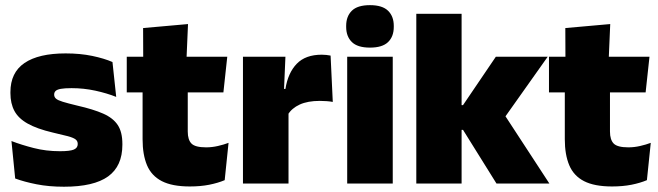

<svg xmlns="http://www.w3.org/2000/svg" viewBox="-20 -713 2558 746"><path d="M228.5 12.5Q170 12.5 122 3Q74 -6.5 39 -19.5L24.5 -165Q63.5 -150 111.2 -137.8Q159 -125.5 213 -125.5Q252.5 -125.5 267.2 -132Q282 -138.5 282 -153V-154Q282 -165 273.5 -171.5Q265 -178 243.8 -183.8Q222.5 -189.5 185 -198Q123.5 -212.5 87.5 -232.8Q51.5 -253 36 -282Q20.5 -311 20.5 -351V-355Q20.5 -431 75.2 -468.2Q130 -505.5 235 -505.5Q291.5 -505.5 338.2 -495.8Q385 -486 417 -472L431.5 -336.5Q395 -351 350 -360.8Q305 -370.5 258 -370.5Q231 -370.5 216.2 -367.8Q201.5 -365 196 -359.5Q190.5 -354 190.5 -346V-345Q190.5 -336 197.5 -329.8Q204.5 -323.5 224 -317.5Q243.5 -311.5 281 -302.5Q342.5 -288.5 381 -271.5Q419.5 -254.5 437.5 -227.2Q455.5 -200 455.5 -153.5V-150.5Q455.5 -67.5 400 -27.5Q344.5 12.5 228.5 12.5Z M717.5 11.5Q649 11.5 608.8 -9.2Q568.5 -30 551.2 -71Q534 -112 534 -172V-436H709.5V-202Q709.5 -170 724 -155.2Q738.5 -140.5 781 -140.5Q804 -140.5 826.8 -145.8Q849.5 -151 868 -158L853 -13Q827 -2 793 4.8Q759 11.5 717.5 11.5ZM472.5 -354V-492.5H863L848 -354ZM536.5 -480.5 536 -604 710.5 -619.5 704.5 -480.5Z M1098.5 -267.5 1047.5 -367.5H1089Q1099 -430 1133 -465.2Q1167 -500.5 1230.5 -500.5Q1240 -500.5 1248.2 -499.5Q1256.5 -498.5 1264.5 -497L1273 -317Q1263 -319 1249.2 -320Q1235.5 -321 1222.5 -321Q1175.5 -321 1144.5 -306.8Q1113.5 -292.5 1098.5 -267.5ZM924 0V-492.5H1089L1082 -329.5H1101V0Z M1329 0V-492.5H1506V0ZM1417.5 -528Q1369 -528 1347 -549.8Q1325 -571.5 1325 -608.5V-612.5Q1325 -649.5 1347 -671.2Q1369 -693 1417.5 -693Q1465.5 -693 1487.8 -671.2Q1510 -649.5 1510 -612.5V-608.5Q1510 -571 1487.8 -549.5Q1465.5 -528 1417.5 -528Z M1909 0 1779 -208.5H1743V-304.5H1779L1906.5 -492.5H2108L1933 -245.5V-278L2114.5 0ZM1597.5 0V-659.5H1773.5V0Z M2358 11.5Q2289.5 11.5 2249.2 -9.2Q2209 -30 2191.8 -71Q2174.5 -112 2174.5 -172V-436H2350V-202Q2350 -170 2364.5 -155.2Q2379 -140.5 2421.5 -140.5Q2444.5 -140.5 2467.2 -145.8Q2490 -151 2508.5 -158L2493.5 -13Q2467.5 -2 2433.5 4.8Q2399.5 11.5 2358 11.5ZM2113 -354V-492.5H2503.5L2488.5 -354ZM2177 -480.5 2176.5 -604 2351 -619.5 2345 -480.5Z"/></svg>

Font: Anek Bangla ExtraBold
Style: Regular
Weight: 800
Designer: Sulekha Rajkumar (Bangla), Yesha Goshar (Latin)
Foundry: Ek Type
Version: Version 1.003